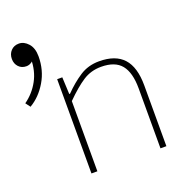

<svg xmlns="http://www.w3.org/2000/svg" viewBox="-129 -807 856 915"><g transform="rotate(-20 299.0 -350.0)"><path d="M180 0V-478H206L210 -392H214Q255 -434 298 -462Q341 -490 396 -490Q479 -490 519.5 -445.5Q560 -401 560 -308V0H530V-304Q530 -384 498.5 -423Q467 -462 396 -462Q345 -462 304 -435.5Q263 -409 210 -356V0ZM16 -398 -2 -422Q43 -454 69.5 -502.5Q96 -551 96 -612L66 -676L117 -621Q105 -605 92 -595.5Q79 -586 64 -586Q40 -586 25 -602Q10 -618 10 -642Q10 -667 25.5 -683.5Q41 -700 66 -700Q92 -700 113 -676.5Q134 -653 134 -611Q134 -541 100.5 -484.5Q67 -428 16 -398Z"/></g></svg>

Font: Source Code Pro ExtraLight ExtraLight
Style: Regular
Weight: 250
Monospace: yes
Version: Version 1.018;hotconv 1.0.116;makeotfexe 2.5.65601